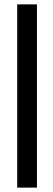

<svg xmlns="http://www.w3.org/2000/svg" viewBox="-20 -731 242 883"><path d="M149.9 -710.9V131.8H59.1V-710.9Z"/></svg>

Font: Battambang Black
Style: Regular
Weight: 900
Designer: Danh Hong
Version: Version 8.002; ttfautohint (v1.8.3)